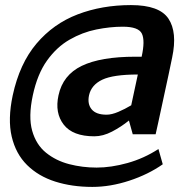

<svg xmlns="http://www.w3.org/2000/svg" viewBox="-20 -625 749 755"><path d="M463 -520Q413 -520 358.5 -509Q304 -498 253.5 -469Q203 -440 165 -387Q127 -334 109 -250Q91 -166 106.5 -111Q122 -56 161 -24.5Q200 7 252 20.5Q304 34 360 34Q417 34 481.5 16Q546 -2 603 -39L620 21Q563 61 488.5 85.5Q414 110 343 110Q263 110 197 89Q131 68 86.5 24Q42 -20 26 -88Q10 -156 30 -250Q57 -375 123.5 -453.5Q190 -532 285.5 -568.5Q381 -605 495 -605ZM330 -250Q323 -216 340.5 -195Q358 -174 399 -174Q419 -174 445 -185Q471 -196 496 -211L522 -332Q425 -332 382 -311.5Q339 -291 330 -250ZM351 -89Q266 -89 230.5 -135Q195 -181 210 -250Q227 -330 301.5 -366Q376 -402 512 -402H537Q551 -465 538 -492.5Q525 -520 463 -520L495 -605Q607 -605 642.5 -551.5Q678 -498 657 -399L643 -332L602 -142L592 -97H502L487 -151Q456 -126 420.5 -107.5Q385 -89 351 -89Z"/></svg>

Font: Epunda Sans SemiBold
Style: Italic
Weight: 600
Italic angle: -12.0243°
Designer: Simon Atzbach
Foundry: typofactur
Version: Version 2.204; ttfautohint (v1.8.4.7-5d5b)